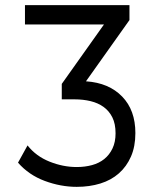

<svg xmlns="http://www.w3.org/2000/svg" viewBox="-20 -720 614 746"><path d="M483 -700V-642L314 -404H315Q403 -398 454.5 -345Q506 -292 506 -203Q506 -151 489 -112Q472 -73 442 -46.5Q412 -20 370 -7Q328 6 278 6Q216 6 154 -17Q92 -40 50 -88L87 -155Q120 -113 172.5 -92Q225 -71 278 -71Q310 -71 337.5 -78.5Q365 -86 385 -102Q405 -118 417 -143Q429 -168 429 -202Q429 -239 416.5 -264Q404 -289 382.5 -304.5Q361 -320 332 -327Q303 -334 270 -334H220V-394L384 -625H77V-700Z"/></svg>

Font: Afrihost Sans
Style: Regular
Weight: 400
Designer: Afrihost SP Pty Ltd
Version: Version 1.000